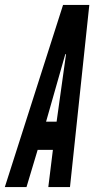

<svg xmlns="http://www.w3.org/2000/svg" viewBox="-48 -755 381 775"><path d="M-28.5 0H59L104 -150H165.5L147 0H234.5L312.5 -735H206.5ZM138 -264 213.5 -529 215.5 -536.5H218L217.5 -529L180.5 -264Z"/></svg>

Font: League Gothic SemiCondensed Italic
Style: Regular
Weight: 400
Width: 4
Designer: The League of Moveable Type
Version: Version 1.600; ttfautohint (v1.8.3)